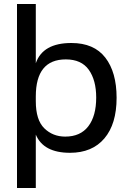

<svg xmlns="http://www.w3.org/2000/svg" viewBox="-20 -750 643 960"><path d="M159 190H65V-730H159V-434Q194 -535 337 -535Q450 -535 506.5 -462Q563 -389 563 -261Q563 -130 502 -58Q441 14 330 14Q197 14 159 -77ZM159 -244Q159 -150 201.5 -108.5Q244 -67 306 -67Q382 -67 421.5 -118.5Q461 -170 461 -262Q461 -349 424 -401Q387 -453 309 -453Q159 -453 159 -268Z"/></svg>

Font: Nacelle
Style: Regular
Weight: 400
Designer: Sora Sagano
Foundry: Sora Sagano
Version: Version 1.000;FEAKit 1.0